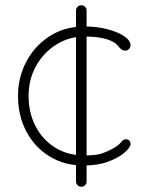

<svg xmlns="http://www.w3.org/2000/svg" viewBox="-20 -705 553 725"><path d="M307 -20Q307 -12 301.5 -6Q296 0 287 0Q278 0 272.5 -6Q267 -12 267 -20V-96V-115V-578V-592V-665Q267 -673 272.5 -679Q278 -685 287 -685Q296 -685 301.5 -679Q307 -673 307 -665V-596V-582V-103V-92ZM296 -80Q223 -80 167 -114.5Q111 -149 79.5 -208.5Q48 -268 48 -343Q48 -413 79.5 -472.5Q111 -532 167.5 -568.5Q224 -605 300 -605Q345 -605 384.5 -595Q424 -585 448.5 -568.5Q473 -552 473 -534Q473 -527 467.5 -520.5Q462 -514 454 -514Q443 -514 436.5 -520Q430 -526 423 -534.5Q416 -543 401 -550Q387 -557 361.5 -562Q336 -567 299 -567Q241 -567 193 -537Q145 -507 116.5 -456.5Q88 -406 88 -343Q88 -279 114.5 -228Q141 -177 188.5 -147.5Q236 -118 299 -118Q344 -118 367.5 -126.5Q391 -135 408 -145Q429 -157 437 -168Q445 -179 456 -179Q464 -179 468.5 -174Q473 -169 473 -161Q473 -149 451 -129.5Q429 -110 389.5 -95Q350 -80 296 -80Z"/></svg>

Font: Quicksand Light Light
Style: Regular
Weight: 300
Version: Version 3.006